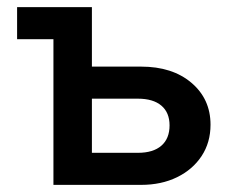

<svg xmlns="http://www.w3.org/2000/svg" viewBox="-20 -519 632 539"><path d="M130 0V-477L184 -409H28V-499H238V-18L168 -90H367Q410 -90 433 -110Q456 -130 456 -167Q456 -203 433 -222.5Q410 -242 367 -242H186V-332H376Q464 -332 517.5 -286.5Q571 -241 571 -169Q571 -119 546 -81Q521 -43 477 -21.5Q433 0 376 0Z"/></svg>

Font: Wix Madefor Display SemiBold
Style: Regular
Weight: 600
Designer: Dalton Maag Ltd
Foundry: Dalton Maag Ltd
Version: Version 3.100